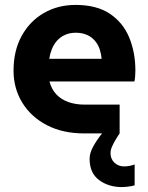

<svg xmlns="http://www.w3.org/2000/svg" viewBox="-20 -542 602 780"><path d="M475 218Q421 218 382.5 189.5Q344 161 344 103Q344 80 358.5 53.5Q373 27 393.5 1.5Q414 -24 434 -45Q454 -66 466 -77V-38V0Q457 13 448.5 27.5Q440 42 434.5 55Q429 68 429 80Q429 104 445 119Q461 134 484 134Q495 134 506 132Q517 130 527 126V211Q517 214 501.5 216Q486 218 475 218ZM322 0Q235 0 170.5 -33.5Q106 -67 70.5 -125Q35 -183 35 -255Q35 -336 68 -396Q101 -456 158 -489Q215 -522 287 -522Q373 -522 426.5 -486Q480 -450 505 -389.5Q530 -329 530 -255Q530 -245 529 -231.5Q528 -218 526 -211H181Q189 -180 208.5 -159Q228 -138 257.5 -127.5Q287 -117 324 -117H466V0ZM180 -303H393Q391 -322 386 -338.5Q381 -355 372 -368Q363 -381 351 -390Q339 -399 323 -404Q307 -409 288 -409Q263 -409 243.5 -400Q224 -391 211 -376Q198 -361 190.5 -342Q183 -323 180 -303Z"/></svg>

Font: MuseoModerno Thin SemiBold
Style: Regular
Weight: 600
Version: Version 1.003